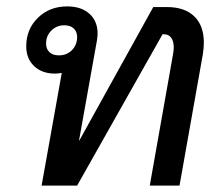

<svg xmlns="http://www.w3.org/2000/svg" viewBox="-20 -580 699 600"><path d="M617 -447Q617 -431 614 -411L541 0H448L521 -412Q523 -426 523 -431Q523 -451 515 -462Q507 -473 492 -473H488L221 0H110L173 -352Q159 -350 152 -350Q111 -350 86.5 -373.5Q62 -397 62 -435Q62 -489 98.5 -524.5Q135 -560 190 -560Q234 -560 259.5 -537Q285 -514 285 -475Q285 -468 283 -454L227 -141H228L459 -558H501Q557 -558 587 -529Q617 -500 617 -447ZM221 -464Q221 -481 210.5 -491Q200 -501 181 -501Q157 -501 140.5 -484.5Q124 -468 124 -444Q124 -427 134.5 -417Q145 -407 164 -407Q189 -407 205 -423.5Q221 -440 221 -464Z"/></svg>

Font: Bai Jamjuree Medium
Style: Italic
Weight: 500
Italic angle: -10°
Version: Version 1.000; ttfautohint (v1.6)